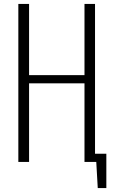

<svg xmlns="http://www.w3.org/2000/svg" viewBox="-20 -830 582 984"><path d="M74 0V-810H129V-445H413V-810H467V0H413V-403H129V0ZM481 134 471 -42H525V134ZM413 -42H497V0H413Z"/></svg>

Font: Oswald ExtraLight
Style: Regular
Weight: 250
Designer: Vernon Adams
Foundry: Vernon Adams
Version: Version 4.103;gftools[0.9.33.dev8+g029e19f]